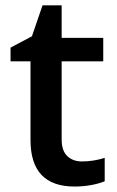

<svg xmlns="http://www.w3.org/2000/svg" viewBox="-20 -680 433 710"><path d="M283.2 -83Q325.2 -83 367.2 -96.2V-9.8Q348.1 -1.5 318.1 4.2Q288.1 9.8 255.9 9.8Q92.8 9.8 92.8 -162.1V-453.1H19V-503.9L98.1 -545.9L137.2 -660.2H208V-540H361.8V-453.1H208V-164.1Q208 -122.6 228.8 -102.8Q249.5 -83 283.2 -83Z"/></svg>

Font: f3_41264          
Style: Regular
Weight: 600
Foundry: Ascender Corporation
Version: Version 1.10